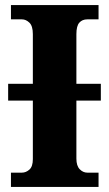

<svg xmlns="http://www.w3.org/2000/svg" viewBox="-20 -734 429 754"><path d="M23 0V-56H66Q82 -56 95.5 -68Q109 -80 109 -109V-339H12V-405H109V-600Q109 -632 95.5 -645Q82 -658 66 -658H23V-714H367V-658H323Q303 -658 291.5 -645Q280 -632 280 -600V-405H376V-339H280V-111Q280 -83 293 -69.5Q306 -56 323 -56H367V0Z"/></svg>

Font: Noto Serif SemiCondensed ExtraBold
Style: Regular
Weight: 800
Width: 4
Designer: Monotype Design Team
Foundry: Monotype Imaging Inc.
Version: Version 2.015